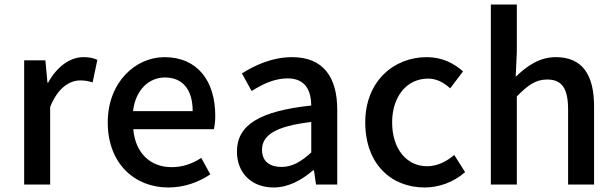

<svg xmlns="http://www.w3.org/2000/svg" viewBox="-20 -795 2727 850"><path d="M87 -528V22H202V-321C236 -408 290 -439 335 -439C357 -439 371 -436 390 -430L411 -530C394 -538 376 -542 349 -542C290 -542 232 -500 193 -429H190L181 -528Z M725 35C797 35 860 11 911 -23L871 -96C831 -70 789 -55 740 -55C645 -55 579 -118 570 -223H927C930 -237 933 -259 933 -282C933 -437 854 -542 708 -542C580 -542 457 -431 457 -253C457 -71 576 35 725 35ZM569 -303C580 -399 641 -452 710 -452C790 -452 833 -397 833 -303Z M1191 35C1257 35 1316 2 1366 -41H1370L1379 22H1473V-309C1473 -455 1410 -542 1273 -542C1185 -542 1108 -506 1051 -470L1094 -392C1141 -422 1195 -448 1253 -448C1334 -448 1357 -392 1358 -328C1129 -303 1029 -242 1029 -124C1029 -27 1096 35 1191 35ZM1140 -132C1140 -194 1195 -236 1358 -255V-120C1313 -79 1274 -56 1226 -56C1177 -56 1140 -78 1140 -132Z M1860 35C1923 35 1988 12 2039 -33L1991 -109C1958 -81 1917 -59 1871 -59C1780 -59 1716 -136 1716 -253C1716 -369 1782 -447 1875 -447C1912 -447 1943 -431 1973 -404L2030 -479C1990 -514 1939 -542 1869 -542C1724 -542 1597 -436 1597 -253C1597 -70 1711 35 1860 35Z M2153 -775V22H2268V-368C2316 -417 2351 -443 2402 -443C2467 -443 2495 -405 2495 -310V22H2610V-324C2610 -464 2558 -542 2441 -542C2366 -542 2311 -501 2263 -455L2268 -564V-775Z"/></svg>

Font: コーポレート・ロゴ ver3 Medium
Style: Regular
Weight: 500
Designer: [KANA_main] LOGOTYPE.JP [Source Han Sans] Ryoko NISHIZUKA 西塚涼子 (kana, bopomofo & ideographs); Paul D. Hunt (Latin, Greek
Version: Version 12.001;FEAKit 1.0